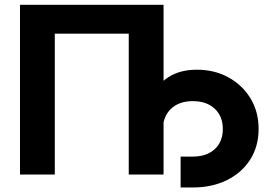

<svg xmlns="http://www.w3.org/2000/svg" viewBox="-20 -748 1168 823"><path d="M681.1 -727.5V0H531.9V-603.8H214.9V0H65.7V-727.5ZM754.2 55.6V-76.8H806.4Q865.5 -76.8 900.3 -108.6Q935.1 -140.5 935.1 -195.1Q935.1 -249.9 900.2 -282.2Q865.3 -314.5 806.4 -314.5Q747.1 -314.5 712.4 -281.1Q677.8 -247.7 677.8 -189.9H604Q604 -270.2 628.9 -328.4Q653.8 -386.7 702.9 -417.9Q752 -449.2 824 -449.2Q898.4 -449.2 958.1 -416.9Q1017.8 -384.6 1053.2 -327.3Q1088.5 -269.9 1088.5 -195.1Q1088.5 -120.6 1052.5 -64Q1016.5 -7.5 952.9 24Q889.3 55.6 806.4 55.6Z"/></svg>

Font: Adwaita Sans
Style: Regular
Weight: 400
Designer: Rasmus Andersson
Foundry: rsms
Version: Version 4.001;git-9221beed3